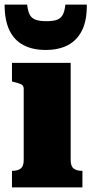

<svg xmlns="http://www.w3.org/2000/svg" viewBox="-21 -814 399 834"><path d="M177 -597Q235 -597 275 -618.5Q315 -640 336 -683.5Q357 -727 356 -794H263Q260 -766 252 -750.5Q244 -735 227.5 -728.5Q211 -722 180 -722Q151 -722 133.5 -728.5Q116 -735 108 -750.5Q100 -766 97 -794H-1Q-1 -727 19.5 -683.5Q40 -640 80 -618.5Q120 -597 177 -597ZM286 -541V-119Q286 -92 299 -82Q312 -72 335 -72H337V0H31V-72H33Q56 -72 69 -82Q82 -92 82 -119V-428Q82 -442 71.5 -447.5Q61 -453 39 -458L31 -460V-541Z"/></svg>

Font: Roboto Serif ExtraBold
Style: Regular
Weight: 800
Designer: Greg Gazdowicz
Foundry: Commercial Type
Version: Version 1.008